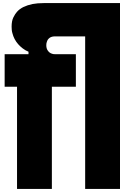

<svg xmlns="http://www.w3.org/2000/svg" viewBox="-20 -1220 845 1240"><path d="M90 0V-660H10V-870H164V-886Q144 -894 126.5 -907.5Q109 -921 97 -935Q70 -966 60 -1006Q57 -1016 56 -1026.5Q55 -1037 55 -1048Q55 -1085 66.5 -1108Q78 -1131 90 -1144Q107 -1163 132 -1175Q157 -1187 190 -1194Q206 -1197 224 -1198.5Q242 -1200 262 -1200H755V0H530V-985H335Q314 -985 301 -976Q293 -970 289 -964Q285 -958 282 -948Q279 -940 279 -928Q279 -906 289 -893Q299 -878 316 -873Q323 -870 335 -870H470V-660H315V0Z"/></svg>

Font: Boldonse
Style: Regular
Weight: 400
Designer: Universitype Foundry
Foundry: Universitype Foundry
Version: Version 1.000; ttfautohint (v1.8.4.7-5d5b)